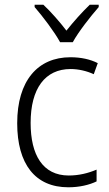

<svg xmlns="http://www.w3.org/2000/svg" viewBox="-20 -785 462 815"><path d="M235 -606H289C313 -650 364 -715 399 -755V-765H361C326 -731 293 -694 262 -655C233 -693 196 -735 164 -765H127V-755C161 -716 211 -650 235 -606ZM270 10C317 10 359 0 390 -15V-65C355 -50 315 -40 272 -40C161 -40 110 -128 110 -263C110 -409 171 -492 280 -492C312 -492 348 -484 378 -470L395 -517C364 -533 324 -542 279 -542C140 -542 53 -442 53 -262C53 -89 129 10 270 10Z"/></svg>

Font: Noto Sans Armenian SemiCondensed Light
Style: Regular
Weight: 300
Width: 4
Designer: Monotype Design Team
Foundry: Monotype Imaging Inc.
Version: Version 2.008